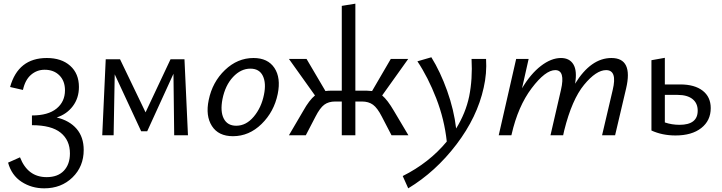

<svg xmlns="http://www.w3.org/2000/svg" viewBox="-20 -737 3933 1046"><path d="M289 -97Q359 -80 397.5 -35Q436 10 436 80Q436 170 375 229.5Q314 289 221 289Q152 289 97.5 253.5Q43 218 24 149L89 120Q131 228 234 228Q295 228 328 193Q361 158 361 99Q361 27 310.5 -14Q260 -55 154 -55V-108Q242 -108 288 -145.5Q334 -183 334 -245Q334 -296 303.5 -326.5Q273 -357 223 -357Q181 -357 149 -329.5Q117 -302 105 -247L35 -263Q79 -421 235 -421Q315 -421 362.5 -378.5Q410 -336 410 -263Q410 -203 377 -159Q344 -115 289 -97Z M1004 0H929L925 -335L782 -22H749L605 -332L599 0H537L556 -414H634L773 -125L909 -414H985Z M1249 5Q1170 5 1134.5 -50.5Q1099 -106 1117 -192Q1137 -290 1205.5 -355.5Q1274 -421 1361 -421Q1439 -421 1475 -367Q1511 -313 1493 -225Q1473 -128 1405 -61.5Q1337 5 1249 5ZM1267 -52Q1321 -52 1362.5 -101.5Q1404 -151 1418 -221Q1431 -284 1412 -323.5Q1393 -363 1344 -363Q1292 -363 1249.5 -317.5Q1207 -272 1192 -197Q1179 -130 1199 -91Q1219 -52 1267 -52Z M2126 -133 2205 0H2113L2060 -102Q2036 -149 2012 -166.5Q1988 -184 1952 -184H1916V0H1842V-184H1806Q1770 -184 1746.5 -166.5Q1723 -149 1699 -102L1646 0H1554L1632 -133Q1665 -192 1696 -217L1554 -416H1650L1753 -241Q1769 -243 1781 -243H1842V-705L1916 -717V-243H1978Q1989 -243 2007 -241L2109 -416H2204L2062 -217Q2091 -193 2126 -133Z M2628 -416Q2633 -337 2615 -259Q2580 -99 2466.5 50Q2353 199 2204 289L2174 222Q2318 150 2414 34Q2401 -87 2356.5 -201.5Q2312 -316 2254 -403L2330 -425Q2379 -346 2416 -242.5Q2453 -139 2465 -37Q2517 -121 2536 -212Q2555 -306 2549 -416Z M3311 -421Q3430 -421 3391 -255L3331 0H3260L3318 -247Q3344 -355 3282 -355Q3228 -355 3162 -275Q3096 -195 3054 -27L3048 0H2979L3036 -247Q3061 -355 3005 -355Q2951 -355 2876.5 -256.5Q2802 -158 2767 -4L2766 0H2697L2792 -416H2860L2824 -256Q2871 -335 2927 -378Q2983 -421 3036 -421Q3083 -421 3104 -386Q3125 -351 3113 -281Q3199 -421 3311 -421Z M3686 -277Q3764 -277 3808 -243Q3852 -209 3852 -148Q3852 -80 3800.5 -39.5Q3749 1 3660 1Q3588 1 3529 -26V-409L3602 -422V-277ZM3682 -57Q3781 -57 3781 -134Q3781 -175 3752.5 -197.5Q3724 -220 3672 -220H3602V-70Q3640 -57 3682 -57Z"/></svg>

Font: EauTestInfant Medium
Style: Italic
Weight: 500
Italic angle: -12°
Designer: Christian Thalmann (Catharsis Fonts)
Version: Version 0.001;PS 000.001;hotconv 1.0.88;makeotf.lib2.5.64775